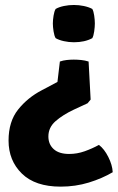

<svg xmlns="http://www.w3.org/2000/svg" viewBox="-20 -528 462 752"><path d="M421.5 146.5Q380 171 327.8 187Q275.5 203 217.5 203Q118 203 65.8 152Q13.5 101 13.5 22.5Q13.5 -52 51 -99Q88.5 -146 144.5 -175L205 -207L214.5 -287Q227.5 -291.5 241.5 -293Q255.5 -294.5 269 -294.5Q282.5 -294.5 297.8 -293Q313 -291.5 327 -287L335 -138L323 -123.5L269 -98.5Q226.5 -78.5 198 -53.8Q169.5 -29 169.5 6.5Q169.5 37 190.2 56Q211 75 251 75Q282 75 311.5 64.5Q341 54 367.5 39.5Q388.5 55.5 404.2 86.8Q420 118 421.5 146.5ZM269.5 -362.5Q249.5 -362.5 230.2 -366.8Q211 -371 198 -378.5Q192.5 -387.5 189.8 -405.2Q187 -423 187 -436Q187 -449.5 189.8 -466.8Q192.5 -484 198 -493Q211 -500.5 230.2 -504.5Q249.5 -508.5 269.5 -508.5Q289 -508.5 308.2 -504.5Q327.5 -500.5 341.5 -493Q346.5 -484 349 -466.8Q351.5 -449.5 351.5 -436Q351.5 -423 349 -405.2Q346.5 -387.5 341.5 -378.5Q312 -362.5 269.5 -362.5Z"/></svg>

Font: Signika Negative Light
Style: Bold
Weight: 700
Version: Version 2.001